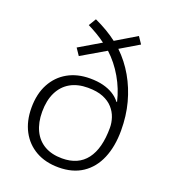

<svg xmlns="http://www.w3.org/2000/svg" viewBox="-140 -863 860 974"><g transform="rotate(20 290.0 -375.5)"><path d="M210 -761Q245 -745 275.5 -727Q306 -709 332 -689L444 -756L469 -719L368 -659Q417 -612 451.5 -552Q486 -492 504.5 -422.5Q523 -353 523 -274Q523 -188 496 -124Q469 -60 416.5 -25Q364 10 288 10Q217 10 165 -19.5Q113 -49 84.5 -102.5Q56 -156 56 -228Q56 -303 85 -357Q114 -411 165.5 -440Q217 -469 285 -469Q326 -469 357 -461Q388 -453 411.5 -438.5Q435 -424 451 -403L454 -404Q439 -469 404.5 -528.5Q370 -588 322 -632L192 -556L167 -593L284 -662Q263 -678 237.5 -693Q212 -708 186 -721ZM291 -421Q236 -421 196.5 -398.5Q157 -376 135.5 -332.5Q114 -289 114 -227Q114 -169 134.5 -126.5Q155 -84 194 -61.5Q233 -39 289 -39Q376 -39 420.5 -97.5Q465 -156 465 -268Q465 -295 456 -322Q447 -349 427 -371.5Q407 -394 374 -407.5Q341 -421 291 -421Z"/></g></svg>

Font: Noto Sans Devanagari Light
Style: Regular
Weight: 300
Version: Version 2.003